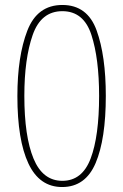

<svg xmlns="http://www.w3.org/2000/svg" viewBox="-20 -745 497 773"><path d="M231 -725Q130 -725 90 -621.5Q50 -518 50 -358Q50 -181 94.5 -86.5Q139 8 230 8Q324 8 365 -88.5Q406 -185 406 -359Q406 -520 369 -622.5Q332 -725 231 -725ZM231 -700Q317 -700 348 -604.5Q379 -509 379 -359Q379 -197 345 -107Q311 -17 231 -17Q152 -17 115 -106.5Q78 -196 78 -359Q78 -508 111.5 -604Q145 -700 231 -700Z"/></svg>

Font: Noto Sans Display SemiCondensed Thin
Style: Regular
Weight: 250
Width: 4
Designer: Monotype Design team
Foundry: Monotype Imaging Inc.
Version: 1.000